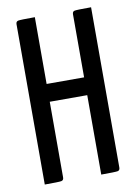

<svg xmlns="http://www.w3.org/2000/svg" viewBox="-81 -753 572 807"><g transform="rotate(-10 205.0 -350.0)"><path d="M365 -700V-16Q365 -4 355.5 -2Q346 0 285 0V-339H125V-16Q125 -4 115 -2Q105 0 44 0V-684Q44 -696 54 -698Q64 -700 125 -700V-415H285V-684Q285 -696 294.5 -698Q304 -700 365 -700Z"/></g></svg>

Font: YanoneKaffeesatzRR
Style: Regular
Weight: 400
Designer: Yanone (Cyrillic: Daniel Pouzeot & Huerta Tipografica)
Foundry: Yanone
Version: Version 1.100;PS 001.100;hotconv 1.0.70;makeotf.lib2.5.58329